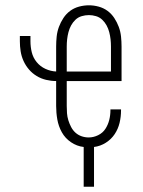

<svg xmlns="http://www.w3.org/2000/svg" viewBox="-20 -548 540 725"><path d="M296 157V7Q270 4 248 -11Q226 -26 213.5 -48.5Q201 -71 196.5 -96.5Q192 -122 192 -148V-242Q173 -242 154 -246.5Q135 -251 118.5 -261Q102 -271 89.5 -285.5Q77 -300 69 -317.5Q61 -335 58 -354Q55 -373 55 -392V-412H95V-392Q95 -371 100 -350.5Q105 -330 118.5 -313.5Q132 -297 151.5 -288Q171 -279 192 -278V-372Q192 -391 194 -410Q196 -429 202.5 -446.5Q209 -464 219.5 -480Q230 -496 245 -507Q260 -518 278.5 -523Q297 -528 316 -528Q334 -528 352.5 -523Q371 -518 386 -507Q401 -496 411.5 -480Q422 -464 428.5 -446.5Q435 -429 437 -410Q439 -391 439 -372V-242H232V-148Q232 -134 233 -120.5Q234 -107 238 -94Q242 -81 248.5 -68.5Q255 -56 265 -47Q275 -38 288 -33.5Q301 -29 315 -29Q333 -29 350.5 -37.5Q368 -46 378 -61.5Q388 -77 392.5 -95Q397 -113 397 -132V-135H437V-131Q437 -107 431.5 -84Q426 -61 413 -41.5Q400 -22 379.5 -9Q359 4 335 7V157ZM232 -278H399V-372Q399 -386 397.5 -399.5Q396 -413 392.5 -426.5Q389 -440 382.5 -452Q376 -464 366 -473.5Q356 -483 342.5 -487Q329 -491 316 -491Q302 -491 288.5 -487Q275 -483 265 -473.5Q255 -464 248.5 -452Q242 -440 238.5 -426.5Q235 -413 233.5 -399.5Q232 -386 232 -372Z"/></svg>

Font: Iosevka Extralight
Style: Regular
Weight: 200
Monospace: yes
Designer: Belleve Invis
Foundry: Belleve Invis
Version: Version 32.0.1; ttfautohint (v1.8.4)